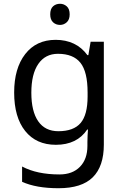

<svg xmlns="http://www.w3.org/2000/svg" viewBox="-20 -757 655 1017"><path d="M275 -546Q328 -546 370.5 -526Q413 -506 443 -465H448L460 -536H530V9Q530 124 471.5 182Q413 240 290 240Q172 240 97 206V125Q176 167 295 167Q364 167 403.5 126.5Q443 86 443 16V-5Q443 -17 444 -39.5Q445 -62 446 -71H442Q388 10 276 10Q172 10 113.5 -63Q55 -136 55 -267Q55 -395 113.5 -470.5Q172 -546 275 -546ZM287 -472Q220 -472 183 -418.5Q146 -365 146 -266Q146 -167 182.5 -114.5Q219 -62 289 -62Q370 -62 407 -105.5Q444 -149 444 -246V-267Q444 -377 406 -424.5Q368 -472 287 -472ZM298 -737Q318 -737 333.5 -723.5Q349 -710 349 -681Q349 -653 333.5 -639Q318 -625 298 -625Q276 -625 261 -639Q246 -653 246 -681Q246 -710 261 -723.5Q276 -737 298 -737Z"/></svg>

Font: Noto Sans Myanmar UI
Style: Regular
Weight: 400
Designer: Monotype Design Team
Foundry: Monotype Imaging Inc.
Version: Version 2.103; ttfautohint (v1.8.4.7-5d5b)